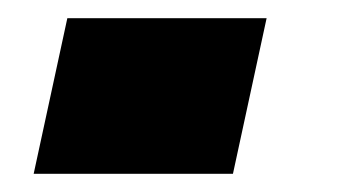

<svg xmlns="http://www.w3.org/2000/svg" viewBox="-20 -191 387 211"><path d="M17 0 54 -171H273L236 0Z"/></svg>

Font: Saira Thin Black
Style: Italic
Weight: 900
Italic angle: -12°
Version: Version 1.101